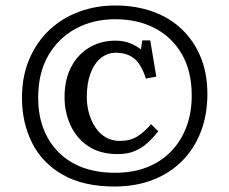

<svg xmlns="http://www.w3.org/2000/svg" viewBox="-20 -667 835 699"><path d="M397 12Q284 12 209 -30.5Q134 -73 97 -146.5Q60 -220 60 -311Q60 -390 87 -452.5Q114 -515 160.5 -558.5Q207 -602 268.5 -624.5Q330 -647 399 -647Q475 -647 537 -624.5Q599 -602 643 -559.5Q687 -517 711 -458Q735 -399 735 -325Q735 -249 711 -187Q687 -125 642.5 -80.5Q598 -36 536 -12Q474 12 397 12ZM399 -38Q464 -38 515 -58Q566 -78 602.5 -115.5Q639 -153 658.5 -204.5Q678 -256 678 -319Q678 -408 642 -470Q606 -532 543.5 -564.5Q481 -597 399 -597Q319 -597 255.5 -562.5Q192 -528 155.5 -464.5Q119 -401 119 -312Q119 -249 138 -199Q157 -149 193.5 -112.5Q230 -76 281.5 -57Q333 -38 399 -38ZM409 -106Q344 -106 301 -135Q258 -164 236.5 -211.5Q215 -259 215 -313Q215 -378 239.5 -424Q264 -470 306 -494.5Q348 -519 400 -519Q433 -519 457.5 -508Q482 -497 493 -487L498 -520H527L549 -388L511 -381Q495 -432 469 -453.5Q443 -475 402 -475Q371 -475 347 -455.5Q323 -436 309.5 -400Q296 -364 296 -314Q296 -282 304.5 -253Q313 -224 328.5 -201.5Q344 -179 366 -166.5Q388 -154 416 -154Q454 -154 479.5 -170Q505 -186 530 -215L556 -189Q539 -167 518.5 -148Q498 -129 471.5 -117.5Q445 -106 409 -106Z"/></svg>

Font: Literata 18pt
Style: Regular
Weight: 400
Designer: Latin by Veronika Burian and Jose Scaglione. Greek by Irene Vlachou. Cyrillic by Vera Evstafieva.
Foundry: TypeTogether
Version: Version 3.103;gftools[0.9.29]